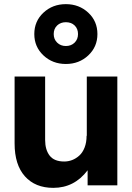

<svg xmlns="http://www.w3.org/2000/svg" viewBox="-20 -886 631 918"><path d="M195.8 -216.8Q195.8 -169.9 217.5 -141.8Q239.3 -113.8 287.1 -113.8Q306.6 -113.8 325 -120.8Q343.3 -127.9 359.1 -142.1Q375 -156.2 384.5 -180.7Q394 -205.1 394 -236.8H395V-520H541V0H398.9V-71.8Q335.4 12.2 234.9 12.2Q148.4 12.2 99.1 -43Q49.8 -98.1 49.8 -200.2V-520H195.8ZM144 -723.1Q144 -784.7 187.7 -825.4Q231.4 -866.2 294.9 -866.2Q358.4 -866.2 402.1 -825.4Q445.8 -784.7 445.8 -723.1Q445.8 -662.1 402.1 -621.1Q358.4 -580.1 294.9 -580.1Q231.4 -580.1 187.7 -621.1Q144 -662.1 144 -723.1ZM236.8 -723.1Q236.8 -698.2 253.4 -682.1Q270 -666 294.9 -666Q320.3 -666 336.7 -682.1Q353 -698.2 353 -723.1Q353 -748.5 336.9 -764.2Q320.8 -779.8 294.9 -779.8Q269.5 -779.8 253.2 -764.2Q236.8 -748.5 236.8 -723.1Z"/></svg>

Font: Aspekta 400
Style: Bold
Weight: 700
Designer: Ivo Dolenc
Version: Version 2.000